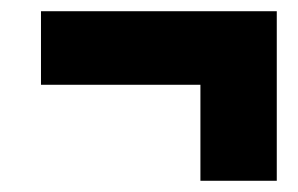

<svg xmlns="http://www.w3.org/2000/svg" viewBox="-20 -438 531 342"><path d="M473 -418V-116H337V-287H53V-418Z"/></svg>

Font: Noto Sans Display Condensed Black
Style: Italic
Weight: 900
Width: 3
Italic angle: -192°
Designer: Monotype Design Team
Foundry: Monotype Imaging Inc.
Version: Version 1.900